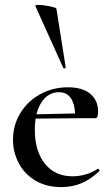

<svg xmlns="http://www.w3.org/2000/svg" viewBox="-20 -751 454 783"><path d="M33 -181Q33 -240 62.5 -289Q92 -338 143.5 -366.5Q195 -395 257 -395Q316 -395 348 -368.5Q380 -342 380 -296Q380 -269 369 -269H286Q288 -318 271.5 -346.5Q255 -375 221 -375Q176 -375 149 -333.5Q122 -292 122 -222Q122 -135 163 -83.5Q204 -32 276 -32Q302 -32 328.5 -39.5Q355 -47 378 -62L380 -63Q382 -63 384.5 -59Q387 -55 385 -53Q349 -19 311.5 -3.5Q274 12 231 12Q169 12 124.5 -14.5Q80 -41 56.5 -85.5Q33 -130 33 -181ZM92 -284 314 -289V-269L93 -267ZM136 -731Q155 -731 182 -725.5Q209 -720 210 -716L248 -476Q249 -474 244 -472.5Q239 -471 238 -474L124 -727Q123 -731 136 -731Z"/></svg>

Font: Cormorant Infant SemiBold
Style: Regular
Weight: 600
Designer: Christian Thalmann (Catharsis Fonts)
Foundry: Catharsis Fonts
Version: Version 4.000